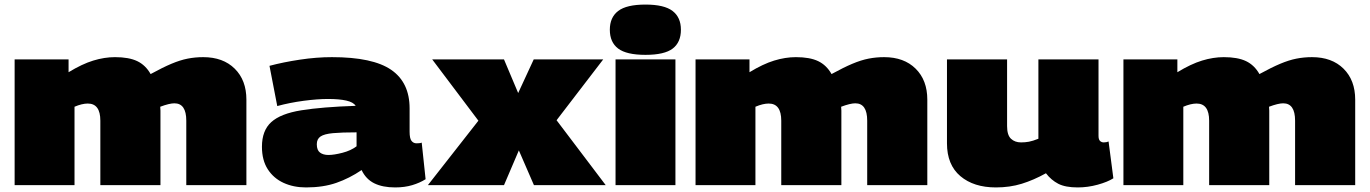

<svg xmlns="http://www.w3.org/2000/svg" viewBox="-20 -810 5992 840"><path d="M44 0V-550H280V-494Q339 -530 388 -545Q437 -560 483 -560Q544 -560 580.5 -542.5Q617 -525 639 -486Q692 -515 730 -531Q768 -547 801 -553.5Q834 -560 869 -560Q956 -560 1007 -509.5Q1058 -459 1058 -374V0H795V-282Q795 -358 743 -358Q721 -358 681 -343Q682 -335 682 -326Q682 -317 682 -308V0H419V-282Q419 -357 364 -357Q339 -357 306 -343V0Z M1126 -168Q1126 -239 1167 -276Q1208 -313 1298.5 -327.5Q1389 -342 1536 -347Q1526 -363 1495 -370Q1464 -377 1415 -377Q1369 -377 1308.5 -369Q1248 -361 1193 -346L1159 -522Q1219 -538 1292 -549Q1365 -560 1432 -560Q1611 -560 1691.5 -504.5Q1772 -449 1772 -336V-234Q1772 -204 1780.5 -193.5Q1789 -183 1802 -183Q1807 -183 1813.5 -183.5Q1820 -184 1825 -186L1842 -26Q1817 -10 1783.5 0Q1750 10 1709 10Q1654 10 1617.5 -8Q1581 -26 1562 -66Q1509 -30 1451.5 -10Q1394 10 1319 10Q1264 10 1220.5 -10Q1177 -30 1151.5 -69.5Q1126 -109 1126 -168ZM1366 -179Q1366 -153 1380 -142.5Q1394 -132 1417 -132Q1441 -132 1478 -141.5Q1515 -151 1540 -170V-231Q1475 -231 1437 -227.5Q1399 -224 1382.5 -213Q1366 -202 1366 -179Z M1852 0 2073 -282 1871 -550H2185L2247 -403L2315 -550H2619L2415 -284L2630 0H2316L2250 -152L2185 0Z M2804 -570Q2721 -570 2684.5 -597.5Q2648 -625 2648 -680Q2648 -734 2684.5 -762Q2721 -790 2804 -790Q2886 -790 2922.5 -762Q2959 -734 2959 -680Q2959 -625 2923 -597.5Q2887 -570 2804 -570ZM2673 0V-550H2935V0Z M3023 0V-550H3259V-494Q3318 -530 3367 -545Q3416 -560 3462 -560Q3523 -560 3559.5 -542.5Q3596 -525 3618 -486Q3671 -515 3709 -531Q3747 -547 3780 -553.5Q3813 -560 3848 -560Q3935 -560 3986 -509.5Q4037 -459 4037 -374V0H3774V-282Q3774 -358 3722 -358Q3700 -358 3660 -343Q3661 -335 3661 -326Q3661 -317 3661 -308V0H3398V-282Q3398 -357 3343 -357Q3318 -357 3285 -343V0Z M4337 10Q4240 10 4181.5 -39.5Q4123 -89 4123 -183V-550H4386V-258Q4386 -219 4403 -203Q4420 -187 4447 -187Q4465 -187 4481.5 -190Q4498 -193 4523 -203V-550H4786V-216Q4786 -200 4792.5 -193.5Q4799 -187 4809 -187Q4821 -187 4830 -191L4851 -30Q4826 -14 4782.5 -2Q4739 10 4695 10Q4641 10 4610 -6Q4579 -22 4556 -52Q4502 -22 4450 -6Q4398 10 4337 10Z M4895 0V-550H5131V-494Q5190 -530 5239 -545Q5288 -560 5334 -560Q5395 -560 5431.5 -542.5Q5468 -525 5490 -486Q5543 -515 5581 -531Q5619 -547 5652 -553.5Q5685 -560 5720 -560Q5807 -560 5858 -509.5Q5909 -459 5909 -374V0H5646V-282Q5646 -358 5594 -358Q5572 -358 5532 -343Q5533 -335 5533 -326Q5533 -317 5533 -308V0H5270V-282Q5270 -357 5215 -357Q5190 -357 5157 -343V0Z"/></svg>

Font: Georama Expanded Black
Style: Regular
Weight: 900
Width: 7
Designer: Jean-Baptiste Levee
Foundry: Production Type
Version: Version 1.000